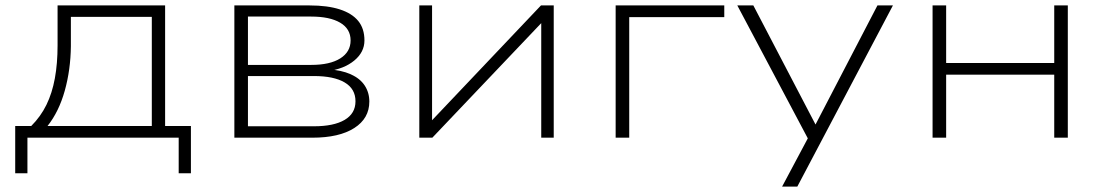

<svg xmlns="http://www.w3.org/2000/svg" viewBox="-20 -507 4066 707"><path d="M36 131V-43H95Q130 -78 151 -121Q172 -164 182 -218.5Q192 -273 192 -340V-487H588V-43H683V131H638V0H81V131ZM155 -43H539V-445H241V-337Q240 -250 218.5 -173Q197 -96 155 -43Z M843 0V-487H1120Q1186 -487 1231 -472.5Q1276 -458 1299 -430Q1322 -402 1322 -358Q1322 -315 1284.5 -284Q1247 -253 1186 -245V-252Q1237 -249 1271.5 -233.5Q1306 -218 1323 -192Q1340 -166 1340 -133Q1340 -71 1284.5 -35.5Q1229 0 1130 0ZM893 -42H1136Q1209 -42 1249 -65.5Q1289 -89 1289 -134Q1289 -180 1249 -203.5Q1209 -227 1136 -227H893ZM893 -268H1126Q1195 -268 1233 -292Q1271 -316 1271 -358Q1271 -401 1232.5 -423.5Q1194 -446 1126 -446H893Z M1524 0V-487H1571V-60H1567L1972 -487H2019V0H1973V-426H1977L1572 0Z M2247 0V-487H2647V-444H2297V0Z M2860 180 2966 -19V24L2695 -487H2754L2989 -37H2977L3211 -487H3268L2916 180Z M3414 0V-487H3464V-275H3862V-487H3912V0H3862V-232H3464V0Z"/></svg>

Font: Nunito Sans 10pt Expanded ExtraLight
Style: Regular
Weight: 250
Width: 7
Designer: Vernon Adams
Foundry: Vernon Adams
Version: Version 3.101;gftools[0.9.27]